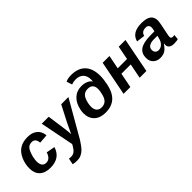

<svg xmlns="http://www.w3.org/2000/svg" viewBox="65 -1638 2760 2760"><g transform="rotate(-45 1445.0 -258.5)"><path d="M262 -84Q339 -84 371 -186L503 -162Q451 10 254 10Q147 10 89 -44.5Q31 -99 31 -198Q31 -292 69 -376Q108 -460 172 -499Q236 -538 332 -538Q424 -538 479.5 -491.5Q535 -445 542 -362L403 -351Q397 -444 321 -444Q269 -444 239.5 -408Q210 -372 186 -281Q175 -223 175 -199Q175 -84 262 -84Z M599 208Q551 208 514 199L533 103Q550 107 576 107Q614 107 643 85Q672 63 701 12L714 -12L611 -528H753L787 -286Q791 -266 798 -199Q806 -125 805 -123L813 -141L881 -284L1007 -528H1154L834 28Q781 110 749 142Q684 208 599 208Z M1560 -436 1563 -474Q1563 -550 1521.5 -592Q1480 -634 1406 -634Q1361 -634 1319 -618L1291 -702Q1333 -725 1403 -725Q1544 -725 1619 -647Q1694 -569 1694 -419Q1694 -346 1674 -255Q1654 -164 1616 -107Q1539 10 1376 10Q1266 10 1203.5 -48.5Q1141 -107 1141 -211Q1142 -249 1147 -272Q1169 -385 1234.5 -446.5Q1300 -508 1397 -508Q1453 -508 1497 -488.5Q1541 -469 1560 -436ZM1389 -84Q1439 -84 1473 -113Q1505 -141 1522 -205Q1538 -268 1538 -306Q1538 -416 1432 -416Q1374 -416 1340.5 -379Q1307 -342 1291 -260Q1285 -228 1285 -200Q1285 -145 1311.5 -114.5Q1338 -84 1389 -84Z M1850 -528H1988L1947 -319H2136L2177 -528H2314L2211 0H2074L2118 -226H1929L1885 0H1747Z M2770 5Q2722 5 2695 -15.5Q2668 -36 2668 -70Q2668 -83 2670 -101H2667Q2626 -39 2586.5 -14.5Q2547 10 2489 10Q2421 10 2380 -30.5Q2339 -71 2339 -136Q2339 -227 2402 -272.5Q2465 -318 2603 -321L2696 -322Q2707 -371 2707 -386Q2707 -449 2645 -449Q2601 -449 2577.5 -431.5Q2554 -414 2545 -379L2417 -395Q2452 -538 2647 -538Q2748 -538 2795 -502.5Q2842 -467 2842 -394Q2842 -378 2831 -317L2796 -145Q2792 -125 2792 -110Q2792 -78 2831 -78Q2846 -78 2861 -82L2854 -6Q2827 5 2770 5ZM2670 -201 2681 -246H2602Q2544 -245 2511.5 -222.5Q2479 -200 2479 -159Q2479 -125 2498.5 -105.5Q2518 -86 2550 -86Q2591 -86 2624 -117.5Q2657 -149 2670 -201Z"/></g></svg>

Font: Libra Sans
Style: Bold Italic
Weight: 700
Italic angle: -12°
Foundry: Context Ltd
Version: Version 1.002